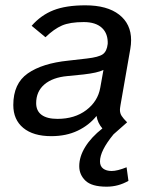

<svg xmlns="http://www.w3.org/2000/svg" viewBox="-20 -501 569 722"><path d="M433 -105Q431 -93 431 -88Q431 -75 437.5 -65Q444 -55 458 -41L407 4Q356 66 356 106Q356 124 368 133Q380 142 400 142Q421 142 456 128L463 179Q425 201 381 201Q325 201 301.5 178.5Q278 156 278 124Q278 88 300.5 51.5Q323 15 365 -18Q347 -39 343 -65Q315 -30 272 -9.5Q229 11 173 11Q105 11 67.5 -20Q30 -51 30 -106Q30 -187 84.5 -225Q139 -263 237 -273L307 -281Q351 -286 366.5 -297Q382 -308 385 -336V-334Q387 -374 363.5 -396Q340 -418 295 -418Q243 -418 213 -405Q183 -392 151 -361L99 -404Q134 -444 181 -462.5Q228 -481 301 -481Q383 -481 428 -446Q473 -411 473 -350Q473 -334 470 -317ZM357 -171 369 -238Q347 -227 294 -221L234 -215Q178 -210 147 -183.5Q116 -157 116 -113Q116 -84 136.5 -69Q157 -54 196 -54Q261 -54 304.5 -87Q348 -120 357 -171Z"/></svg>

Font: KoHo Medium
Style: Italic
Weight: 500
Italic angle: -10°
Designer: Cadson Demak & Katatrad Team
Foundry: Cadson Demak Co.,Ltd.
Version: Version 1.000